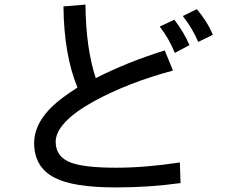

<svg xmlns="http://www.w3.org/2000/svg" viewBox="-20 -710 1002 838"><path d="M486 108Q300 108 219 66Q129 20 129 -86Q129 -160 192 -229Q233 -274 318 -328Q259 -472 257 -682L353 -690Q355 -498 398 -369Q533 -438 699 -490L735 -402Q541 -350 392 -269Q308 -223 265.5 -178Q223 -133 223 -91Q223 -25 290 0Q350 22 486 22Q615 22 765 -1L768 89Q633 108 486 108ZM778 -640 839 -670Q885 -616 909 -558L845 -527Q822 -583 778 -640ZM677 -594 741 -624Q783 -569 807 -513L743 -479Q716 -545 677 -594Z"/></svg>

Font: Gmarket Sans TTF Medium
Style: Regular
Weight: 500
Designer: Creative Director : Sungho Lee; Art Director : Kiwoong Choi; Project Manager : Sori Yang, Jongwook Yoon; Font Designer :
Foundry: Sandoll Inc.
Version: Version 1.000;hotconv 1.0.109;makeotfexe 2.5.65596